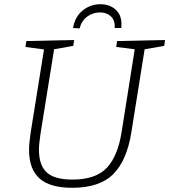

<svg xmlns="http://www.w3.org/2000/svg" viewBox="-20 -885 804 912"><path d="M764 -695 760 -667 667 -651 604 -257Q583 -123 518 -58Q453 7 323 7Q217 7 167.5 -37.5Q118 -82 118 -173Q118 -202 125 -251L189 -650L101 -662L105 -690L332 -695L328 -667L237 -651L172 -247Q165 -200 165 -174Q165 -100 202 -66Q239 -32 324 -32Q435 -32 487.5 -88Q540 -144 558 -260L620 -651L532 -662L536 -690ZM557 -770Q557 -758 556 -752H525Q527 -788 507 -807Q487 -826 455 -826Q421 -826 394 -806Q367 -786 358 -750L327 -752Q336 -806 373 -835.5Q410 -865 457 -865Q500 -865 528.5 -840Q557 -815 557 -770Z"/></svg>

Font: Bitter Pro Light
Style: Italic
Weight: 300
Italic angle: -9°
Designer: Sol Matas, and Bitter project Authors
Foundry: Sol Matas
Version: Version 1.010